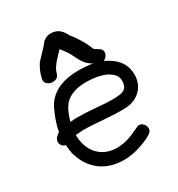

<svg xmlns="http://www.w3.org/2000/svg" viewBox="-167 -802 846 914"><g transform="rotate(-30 255.5 -345.5)"><path d="M177 -514 180 -524C183 -534 196 -553 208 -567C220 -580 232 -593 246 -608C254 -598 262 -588 271 -575C293 -545 300 -495 351 -469C326 -473 300 -475 273 -475C170 -475 113 -436 85 -381C71 -351 54 -311 47 -268C40 -264 34 -258 30 -254C14 -240 15 -219 26 -207C30 -202 36 -199 44 -197C45 -182 47 -165 50 -150C68 -82 113 -22 195 -3C276 15 346 -12 390 -32L409 -43C448 -65 411 -124 376 -100L351 -89C338 -82 323 -77 307 -72C188 -39 109 -108 109 -215C119 -216 132 -217 149 -218C223 -218 300 -205 379 -208C443 -211 492 -253 495 -318C498 -391 452 -430 400 -454C421 -460 441 -498 408 -514C404 -517 399 -520 395 -523C386 -527 389 -524 382 -540C371 -569 347 -607 327 -633V-634H325C316 -645 303 -694 246 -694C228 -694 216 -687 203 -677C191 -662 182 -650 166 -635L137 -604H136C121 -581 109 -557 103 -527C93 -486 167 -471 177 -514ZM146 -351 147 -352C167 -388 214 -409 275 -409C317 -409 354 -402 380 -391C411 -374 432 -359 429 -322C425 -275 393 -272 310 -275C262 -279 203 -284 147 -284H146C135 -283 128 -283 118 -282C125 -307 134 -332 146 -351Z"/></g></svg>

Font: Stray Cat
Style: ExBdExt
Weight: 800
Version: Version 1.0